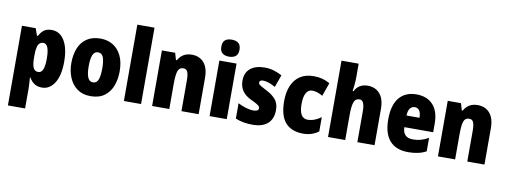

<svg xmlns="http://www.w3.org/2000/svg" viewBox="-75 -1260 4959 1882"><g transform="rotate(10 2404.5 -319.0)"><path d="M351 -614Q432 -614 478 -538Q524 -462 524 -327Q524 -191 476.5 -116Q429 -41 352 -41Q308 -41 277.5 -60.5Q247 -80 226 -117H220Q222 -85 224 -60Q226 -35 226 -15V189H55V-604H192L217 -533H226Q251 -579 279.5 -596.5Q308 -614 351 -614ZM291 -475Q256 -475 241 -443Q226 -411 226 -341V-314Q226 -248 240.5 -216.5Q255 -185 291 -185Q351 -185 351 -326Q351 -403 336 -439Q321 -475 291 -475Z M1076 -329Q1076 -252 1051.5 -186Q1027 -120 973.5 -80.5Q920 -41 835 -41Q756 -41 702.5 -80Q649 -119 622 -184.5Q595 -250 595 -329Q595 -412 621 -476.5Q647 -541 701 -577.5Q755 -614 837 -614Q908 -614 962 -580.5Q1016 -547 1046 -483.5Q1076 -420 1076 -329ZM768 -328Q768 -254 784 -216Q800 -178 836 -178Q873 -178 888 -216Q903 -254 903 -329Q903 -403 888 -440Q873 -477 836 -477Q800 -477 784 -440Q768 -403 768 -328Z M1338 -51H1167V-811H1338Z M1746 -614Q1822 -614 1866.5 -562.5Q1911 -511 1911 -411V-51H1740V-357Q1740 -412 1729 -440Q1718 -468 1686 -468Q1646 -468 1632.5 -429.5Q1619 -391 1619 -301V-51H1448V-604H1580L1600 -535H1609Q1652 -614 1746 -614Z M2105 -827Q2149 -827 2172.5 -807Q2196 -787 2196 -742Q2196 -698 2172 -678Q2148 -658 2105 -658Q2063 -658 2039 -678Q2015 -698 2015 -742Q2015 -787 2038 -807Q2061 -827 2105 -827ZM2191 -604V-51H2020V-604Z M2651 -221Q2651 -135 2599.5 -88Q2548 -41 2448 -41Q2402 -41 2360.5 -48Q2319 -55 2278 -72V-225Q2315 -205 2356.5 -192.5Q2398 -180 2434 -180Q2484 -180 2484 -211Q2484 -221 2477.5 -229.5Q2471 -238 2451 -250Q2431 -262 2390 -281Q2334 -308 2305.5 -349Q2277 -390 2277 -451Q2277 -529 2328.5 -571.5Q2380 -614 2472 -614Q2518 -614 2559 -602Q2600 -590 2644 -567L2600 -444Q2570 -461 2538 -473Q2506 -485 2479 -485Q2441 -485 2441 -460Q2441 -450 2447 -443Q2453 -436 2471.5 -425Q2490 -414 2529 -394Q2586 -365 2618.5 -326Q2651 -287 2651 -221Z M2952 -41Q2836 -41 2775 -109.5Q2714 -178 2714 -325Q2714 -412 2741.5 -477Q2769 -542 2823.5 -578Q2878 -614 2959 -614Q3006 -614 3045.5 -603.5Q3085 -593 3120 -572L3073 -439Q3046 -455 3020 -463.5Q2994 -472 2967 -472Q2930 -472 2908.5 -434.5Q2887 -397 2887 -325Q2887 -253 2908.5 -218Q2930 -183 2970 -183Q3039 -183 3105 -232V-90Q3073 -66 3035.5 -53.5Q2998 -41 2952 -41Z M3370 -681Q3370 -639 3366.5 -602.5Q3363 -566 3358 -536H3367Q3405 -614 3497 -614Q3572 -614 3617 -562.5Q3662 -511 3662 -411V-51H3491V-357Q3491 -468 3441 -468Q3398 -468 3384 -426.5Q3370 -385 3370 -301V-51H3199V-811H3370Z M3982 -613Q4087 -613 4146.5 -548.5Q4206 -484 4206 -361V-276H3919Q3921 -172 4021 -172Q4064 -172 4099.5 -182Q4135 -192 4176 -215V-81Q4105 -41 3998 -41Q3876 -41 3813 -112.5Q3750 -184 3750 -325Q3750 -467 3810.5 -540Q3871 -613 3982 -613ZM3987 -487Q3959 -487 3940.5 -465Q3922 -443 3920 -392H4049Q4049 -440 4032.5 -463.5Q4016 -487 3987 -487Z M4591 -614Q4667 -614 4711.5 -562.5Q4756 -511 4756 -411V-51H4585V-357Q4585 -412 4574 -440Q4563 -468 4531 -468Q4491 -468 4477.5 -429.5Q4464 -391 4464 -301V-51H4293V-604H4425L4445 -535H4454Q4497 -614 4591 -614Z"/></g></svg>

Font: Noto Sans Tamil UI Condensed Black
Style: Regular
Weight: 900
Width: 3
Designer: Jelle Bosma - Monotype Design Team
Foundry: Monotype Imaging Inc.
Version: Version 2.004; ttfautohint (v1.8.4.7-5d5b)